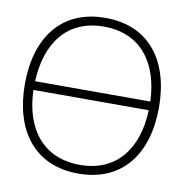

<svg xmlns="http://www.w3.org/2000/svg" viewBox="-83 -816 892 911"><g transform="rotate(10 363.0 -360.0)"><path d="M353 15C568 15 676 -140 676 -360C676 -580 568 -735 353 -735C138 -735 30 -580 30 -360C30 -140 138 15 353 15ZM353 -693C531.5 -693 624 -565 630.5 -381H75.5C83.5 -565 174.5 -693 353 -693ZM353 -27C174.5 -27 80 -155 75 -339H630.5C624 -155 531.5 -27 353 -27Z"/></g></svg>

Font: Hauora ExtraLight
Style: Regular
Weight: 200
Designer: Mikhail Sharanda
Foundry: WCYS & Co.
Version: Version 1.010